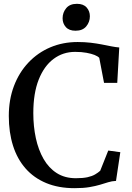

<svg xmlns="http://www.w3.org/2000/svg" viewBox="-20 -972 690 1003"><path d="M369.5 11Q285.5 11 221.2 -15.8Q157 -42.5 113.5 -92Q70 -141.5 48 -211Q26 -280.5 26 -366Q26 -452 53 -523Q80 -594 128.8 -645.5Q177.5 -697 243 -724.8Q308.5 -752.5 385.5 -752.5Q422 -752.5 453.5 -748.8Q485 -745 511.8 -739.8Q538.5 -734.5 561.5 -730Q584.5 -725.5 603 -724L592.5 -539H523.5L498.5 -670Q491 -678 474.2 -684.8Q457.5 -691.5 432 -696.2Q406.5 -701 372.5 -701Q309 -701 259.8 -664.2Q210.5 -627.5 182.2 -556.2Q154 -485 154 -381Q154 -312 167.2 -250.5Q180.5 -189 207.5 -141.8Q234.5 -94.5 276.5 -67.8Q318.5 -41 376.5 -41Q413 -41 437 -46.2Q461 -51.5 476.8 -60.8Q492.5 -70 503.5 -80L545.5 -185.5L608.5 -177L586 -27Q564.5 -26 545.2 -20Q526 -14 502.8 -7Q479.5 0 447.5 5.5Q415.5 11 369.5 11ZM374 -811.5Q341 -811.5 324 -830.5Q307 -849.5 307 -876.5Q307 -906.5 325.8 -929.2Q344.5 -952 381.5 -952H382.5Q415.5 -952 432.5 -933Q449.5 -914 449.5 -887Q449.5 -857 430.5 -834.2Q411.5 -811.5 375 -811.5Z"/></svg>

Font: Merriweather 36pt Medium
Style: Regular
Weight: 500
Version: Version 2.100